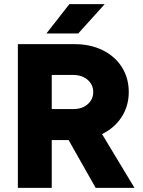

<svg xmlns="http://www.w3.org/2000/svg" viewBox="-20 -915 696 935"><path d="M67 -700H344Q420 -700 480 -670.5Q540 -641 573.5 -588Q607 -535 607 -467Q607 -399 572.5 -345.5Q538 -292 477 -262L635 0H446L314 -233H232V0H67ZM339 -384Q380 -384 407 -407.5Q434 -431 434 -467Q434 -503 406.5 -526.5Q379 -550 336 -550H232V-384ZM318 -895H490L361 -752H206Z"/></svg>

Font: Oak Sans ExtraBold
Style: Regular
Weight: 800
Designer: Erik Kennedy, Walven
Foundry: Erik Kennedy, Walven
Version: Version 1.000